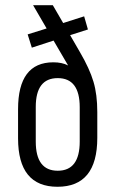

<svg xmlns="http://www.w3.org/2000/svg" viewBox="-20 -713 446 742"><path d="M341.3 -397Q356 -347.7 356 -279.8V-180.2Q356 8.8 202.1 8.8Q49.8 8.8 49.8 -178.2V-291Q49.8 -472.2 186 -472.2Q220.2 -472.2 243.2 -460L187 -556.2L103 -528.8L86.9 -580.1L160.2 -603L107.9 -692.9H184.1L224.1 -624L305.2 -649.9L319.8 -599.1L251 -577.1L289.1 -511.2Q326.2 -447.8 341.3 -397ZM288.1 -298.8Q288.1 -411.1 203.1 -411.1Q118.2 -411.1 118.2 -299.8V-166Q118.2 -53.2 203.1 -53.2Q288.1 -53.2 288.1 -166Z"/></svg>

Font: D-DIN Condensed
Style: Regular
Weight: 400
Width: 3
Designer: Charles Nix
Foundry: Datto Inc.
Version: Version 1.00